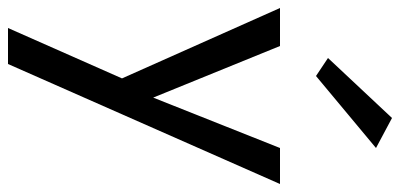

<svg xmlns="http://www.w3.org/2000/svg" viewBox="-280 -500 1000 480"><g transform="rotate(90 220.0 -260.0)"><path d="M350 -700 170 -550 125 -580 275 -740ZM440 -460 140 220H50L176 -65L0 -460H95L224 -143L350 -460Z"/></g></svg>

Font: renner_400book
Style: Book
Weight: 400
Version: Version 003.000 ; ttfautohint (v0.97) -l 8 -r 50 -G 200 -x 1